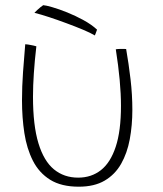

<svg xmlns="http://www.w3.org/2000/svg" viewBox="-20 -701 629 742"><path d="M427.5 -510.5Q430 -511 435.2 -511.5Q440.5 -512 446.5 -512Q452 -512 458.2 -512Q464.5 -512 467.5 -511.5Q477.5 -454.5 484.5 -394.5Q491.5 -334.5 491.5 -276.5Q491.5 -216.5 481.5 -162.8Q471.5 -109 448 -67.8Q424.5 -26.5 384.5 -3Q344.5 20.5 284.5 20.5Q217 20.5 174 -6.2Q131 -33 107.2 -79.8Q83.5 -126.5 74.2 -186.5Q65 -246.5 65 -313Q65 -367 69 -422.5Q73 -478 77.5 -530Q81.5 -530 87.8 -529Q94 -528 99 -527Q104.5 -526 110 -524.8Q115.5 -523.5 120.5 -522Q114 -466.5 110.8 -418Q107.5 -369.5 107.5 -327Q107.5 -216.5 128.5 -147.5Q149.5 -78.5 188.5 -46.5Q227.5 -14.5 282 -14.5Q333 -14.5 370 -43.5Q407 -72.5 427.2 -133.8Q447.5 -195 447.5 -292Q447.5 -338 442.5 -392.5Q437.5 -447 427.5 -510.5ZM147 -681Q157 -680.5 182.2 -673.2Q207.5 -666 239.8 -653Q272 -640 303 -623Q334 -606 355 -586.5Q354.5 -585 352.8 -580.2Q351 -575.5 349.2 -570.5Q347.5 -565.5 346.5 -564Q330 -574 300.8 -586.2Q271.5 -598.5 237 -611.2Q202.5 -624 169.8 -634.8Q137 -645.5 113 -651.5Q118 -656.5 124.2 -662.5Q130.5 -668.5 136.8 -673.5Q143 -678.5 147 -681Z"/></svg>

Font: Grandstander Thin Thin
Style: Regular
Weight: 250
Version: Version 1.200